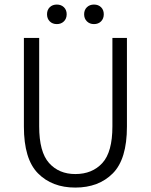

<svg xmlns="http://www.w3.org/2000/svg" viewBox="-20 -827 675 859"><path d="M155.3 -657.2V-261.7Q155.3 -147 199.5 -97.7Q243.7 -48.3 316.9 -48.3Q392.6 -48.3 437.7 -97.4Q482.9 -146.5 482.9 -261.7V-657.2H547.9V-260.7Q547.9 -114.7 484.6 -51.3Q421.4 12.2 316.9 12.2Q212.9 12.2 149.9 -51.5Q86.9 -115.2 86.9 -260.7V-657.2ZM234.4 -806.6Q253.4 -806.6 265.9 -794.7Q278.3 -782.7 278.3 -763.2Q278.3 -743.7 265.9 -731.4Q253.4 -719.2 234.4 -719.2Q214.8 -719.2 202.6 -731.4Q190.4 -743.7 190.4 -763.2Q190.4 -782.7 202.6 -794.7Q214.8 -806.6 234.4 -806.6ZM400.4 -806.6Q419.9 -806.6 432.1 -794.7Q444.3 -782.7 444.3 -763.2Q444.3 -743.7 432.1 -731.4Q419.9 -719.2 400.4 -719.2Q381.3 -719.2 368.9 -731.4Q356.4 -743.7 356.4 -763.2Q356.4 -782.7 368.9 -794.7Q381.3 -806.6 400.4 -806.6Z"/></svg>

Font: Varta
Style: Light
Weight: 300
Designer: Joana Correia, Viktoriya Grabowska, Eben Sorkin
Foundry: Sorkin Type
Version: Version 1.002; ttfautohint (v1.3) -l 8 -r 24 -G 200 -x 12 -H